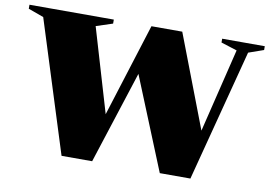

<svg xmlns="http://www.w3.org/2000/svg" viewBox="-95 -825 1327 945"><g transform="rotate(10 568.0 -352.5)"><path d="M577.5 -495 417.5 0H264.5L57 -657L-20 -685V-705H401.5V-685L319 -658L459 -185L408.5 -130.5L589.5 -705H743.5L945 -179L904 -172L1023 -660.5L943 -686V-705H1156V-686L1080.5 -659.5L908.5 0H755.5L552 -500Z"/></g></svg>

Font: Newsreader 60pt ExtraBold
Style: Regular
Weight: 800
Designer: Hugues Gentile
Foundry: Production Type
Version: Version 1.003